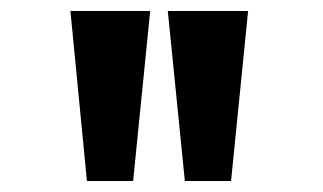

<svg xmlns="http://www.w3.org/2000/svg" viewBox="-20 -715 587 349"><path d="M285 -695H431L400 -386H316ZM108 -695H253L222 -386H138Z"/></svg>

Font: Coval
Style: Heavy
Weight: 900
Foundry: Context Ltd
Version: Version 001.000